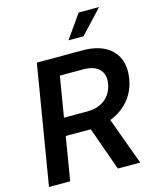

<svg xmlns="http://www.w3.org/2000/svg" viewBox="-136 -1041 920 1133"><g transform="rotate(-15 323.5 -474.5)"><path d="M20 0 140.6 -727.5H419.9Q501 -727.5 554.7 -699Q608.4 -670.4 631.3 -618.2Q654.3 -565.9 642.6 -495.1Q630.9 -424.3 589.8 -372.8Q548.8 -321.3 484.6 -293.2Q420.4 -265.1 338.4 -265.1H140.1L157.7 -372.1H353.5Q397.9 -372.1 431.9 -387.5Q465.8 -402.8 486.8 -430.9Q507.8 -459 514.2 -496.6Q523.9 -554.7 492.2 -586.4Q460.4 -618.2 393.6 -618.2H252L149.4 0ZM440.4 0 323.7 -328.6H457L577.1 0ZM355 -806.2 455.6 -949.2H580.6L446.3 -806.2Z"/></g></svg>

Font: Inter 28pt SemiBold
Style: Italic
Weight: 600
Italic angle: -9.3988°
Designer: Rasmus Andersson
Foundry: rsms
Version: Version 4.001;git-66647c0bb